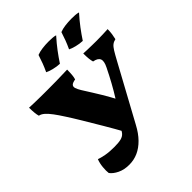

<svg xmlns="http://www.w3.org/2000/svg" viewBox="-240 -1031 1187 1187"><g transform="rotate(-45 353.5 -437.0)"><path d="M199 9Q155 9 122 -7Q89 -23 73 -45Q70 -65 73 -96.5Q76 -128 86 -153Q104 -146 135.5 -140Q167 -134 212 -134Q249 -134 270.5 -139.5Q292 -145 304 -159.5Q316 -174 325 -200Q381 -267 428.5 -342Q476 -417 525 -517Q544 -555 535.5 -575Q527 -595 492 -601Q488 -614 486 -632.5Q484 -651 484 -679Q496 -678 516.5 -677.5Q537 -677 559.5 -676.5Q582 -676 598 -676Q623 -676 652.5 -677Q682 -678 697 -679Q697 -656 694 -636.5Q691 -617 687 -601Q669 -597 657 -587.5Q645 -578 632 -557Q619 -536 598 -497L402 -137Q376 -88 344 -55.5Q312 -23 276 -7Q240 9 199 9ZM326 -151Q293 -211 256 -273.5Q219 -336 186 -391Q153 -446 130 -481Q107 -517 88 -542.5Q69 -568 52 -583Q35 -598 18 -601Q14 -614 12 -634Q10 -654 10 -679Q23 -678 45 -677.5Q67 -677 92 -676.5Q117 -676 139 -676Q161 -676 173 -676Q197 -676 246 -676.5Q295 -677 343 -679Q343 -651 341 -632Q339 -613 335 -601Q310 -597 301.5 -588Q293 -579 297.5 -564Q302 -549 315 -528Q337 -493 354 -466Q371 -439 385 -415.5Q399 -392 412.5 -368Q426 -344 442 -314ZM537 -736Q510 -737 482.5 -744Q455 -751 440 -759Q454 -789 463 -813Q472 -837 482 -868Q502 -876 529 -879.5Q556 -883 584 -883Q601 -883 616.5 -882Q632 -881 645 -877Q611 -839 585.5 -805Q560 -771 537 -736ZM337 -736Q310 -737 282.5 -744Q255 -751 240 -759Q254 -789 263 -813Q272 -837 282 -868Q302 -876 329 -879.5Q356 -883 384 -883Q401 -883 416.5 -882Q432 -881 445 -877Q411 -839 385.5 -805Q360 -771 337 -736Z"/></g></svg>

Font: Vollkorn Black
Style: Regular
Weight: 900
Designer: Friedrich Althausen
Foundry: Friedrich Althausen
Version: Version 5.000